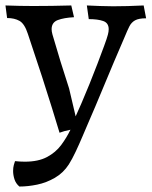

<svg xmlns="http://www.w3.org/2000/svg" viewBox="-22 -480 555 703"><path d="M196 6Q183 -37 168 -85.5Q153 -134 132 -199Q111 -264 80 -356Q68 -393 49.5 -403.5Q31 -414 4 -414L-2 -460Q26 -459 51 -458.5Q76 -458 100 -458Q134 -458 168 -458.5Q202 -459 239 -460L249 -417Q212 -415 189.5 -406.5Q167 -398 167 -373Q167 -365 170 -354Q186 -299 199.5 -255Q213 -211 231 -156L255 -54Q263 -71 276.5 -102.5Q290 -134 305.5 -172Q321 -210 335 -247Q349 -284 359.5 -312.5Q370 -341 373 -353Q376 -364 376 -373Q376 -396 356 -403Q336 -410 303 -410L296 -460Q321 -459 344 -458Q367 -457 392 -457Q443 -457 504 -460L513 -413Q486 -413 472.5 -405.5Q459 -398 451.5 -383Q444 -368 435 -346Q393 -249 358.5 -165.5Q324 -82 302 -32Q292 -9 280 19.5Q268 48 255 75.5Q242 103 230 122Q210 153 179 171Q148 189 114 196Q80 203 49 203Q36 192 31 176.5Q26 161 26 146Q26 134 28.5 124.5Q31 115 33 110Q43 111 51.5 111.5Q60 112 69 112Q118 112 150 95Q182 78 202 51Q222 24 236 -5Q211 0 196 6Z"/></svg>

Font: Maname
Style: Regular
Weight: 400
Designer: Pathum Egodawatta
Foundry: mooniak
Version: Version 1.000; ttfautohint (v1.8.4.7-5d5b)